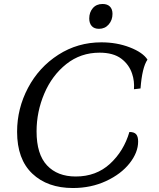

<svg xmlns="http://www.w3.org/2000/svg" viewBox="-20 -929 800 966"><path d="M66 -266Q66 -383 121 -487Q176 -591 273.5 -653.5Q371 -716 490 -716Q568 -716 633.5 -690.5Q699 -665 722 -629Q695 -590 687 -484L654 -480Q657 -521 645 -557Q630 -604 590 -634Q550 -664 481 -664Q386 -664 314 -607Q242 -550 203 -458.5Q164 -367 164 -268Q164 -153 216.5 -97Q269 -41 361 -41Q464 -41 533.5 -105Q603 -169 631 -265Q655 -265 665 -253.5Q675 -242 675 -217Q675 -162 632 -107.5Q589 -53 513.5 -18Q438 17 347 17Q219 17 142.5 -55.5Q66 -128 66 -266ZM429 -836Q429 -867 447 -888Q465 -909 496 -909Q520 -909 533 -896Q546 -883 546 -859Q546 -828 527 -806Q508 -784 478 -784Q454 -784 441.5 -798Q429 -812 429 -836Z"/></svg>

Font: Charmonman
Style: Bold
Weight: 700
Designer: Ekaluck Peanpanawate
Foundry: Cadson Demak Co.,Ltd.
Version: Version 1.000; ttfautohint (v1.6)